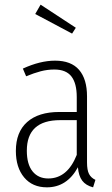

<svg xmlns="http://www.w3.org/2000/svg" viewBox="-20 -792 481 823"><path d="M389 -21 379 11Q348 3 332.5 -17.5Q317 -38 314 -75Q267 11 181 11Q119 11 83.5 -31.5Q48 -74 48 -145Q48 -226 96.5 -269Q145 -312 234 -312H309V-376Q309 -435 286 -464.5Q263 -494 213 -494Q183 -494 154.5 -486.5Q126 -479 92 -465L78 -498Q152 -532 216 -532Q285 -532 319 -492.5Q353 -453 353 -379V-96Q353 -63 361.5 -46.5Q370 -30 389 -21ZM309 -128V-277H238Q95 -277 95 -146Q95 -88 119.5 -57.5Q144 -27 187 -27Q269 -27 309 -128ZM154 -772 305 -673 289 -648 131 -732Z"/></svg>

Font: Fira Sans Extra Condensed ExtraLight
Style: Regular
Weight: 275
Width: 1
Designer: Carrois Corporate & Edenspiekermann AG
Foundry: Carrois Corporate GbR & Edenspiekermann AG
Version: Version 4.203